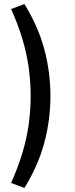

<svg xmlns="http://www.w3.org/2000/svg" viewBox="-20 -739 371 952"><path d="M101 193 35 168Q69 92 90.5 21Q112 -50 122 -120.5Q132 -191 132 -263Q132 -336 122 -406Q112 -476 90.5 -547.5Q69 -619 35 -694L101 -719Q169 -609 199.5 -495.5Q230 -382 230 -263Q230 -144 199.5 -30.5Q169 83 101 193Z"/></svg>

Font: Nunito Sans 12pt ExtraLight 11pt Medium
Style: Regular
Weight: 500
Version: Version 3.101;gftools[0.9.27]